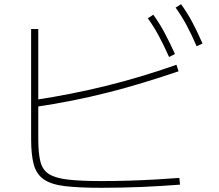

<svg xmlns="http://www.w3.org/2000/svg" viewBox="-20 -875 1040 913"><path d="M462 18Q354 18 288 10Q222 2 187.5 -22.5Q153 -47 140.5 -93Q128 -139 128 -214V-737H162V-214Q162 -147 172 -107Q182 -67 212.5 -47.5Q243 -28 303.5 -21Q364 -14 465 -14Q528 -14 593 -16Q658 -18 720 -21.5Q782 -25 833 -29L836 3Q796 6 750 9Q704 12 655 14Q606 16 557 17Q508 18 462 18ZM147 -400Q233 -413 316.5 -429.5Q400 -446 481.5 -466Q563 -486 647 -511Q731 -536 819 -567L829 -536Q654 -476 490.5 -434.5Q327 -393 151 -367ZM784 -604Q758 -662 734.5 -705.5Q711 -749 683 -788L709 -805Q740 -762 764 -716.5Q788 -671 812 -618ZM915 -655Q890 -713 866.5 -756.5Q843 -800 815 -839L841 -855Q872 -812 896 -766.5Q920 -721 943 -668Z"/></svg>

Font: M PLUS 1 Thin ExtraLight
Style: Regular
Weight: 250
Version: Version 1.001